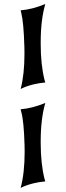

<svg xmlns="http://www.w3.org/2000/svg" viewBox="-20 -825 329 958"><path d="M83 112.8Q103 38.1 103 -68.4L102.5 -100.6Q99.1 -221.2 85.9 -267.6L83 -279.8Q142.6 -284.7 206.1 -311.5Q183.1 -232.9 183.1 -120.6V-111.3Q183.1 -8.8 202.1 67.4L206.1 80.1Q173.3 83 146.5 89.8Q107.4 99.6 83 112.8ZM83 -380.9Q102.1 -453.1 102.1 -558.1L101.6 -591.8Q98.1 -714.4 85.9 -761.2L83 -773.4Q142.6 -778.3 206.1 -805.2Q183.1 -726.6 183.1 -614.3V-605Q183.1 -502.4 202.1 -426.3L206.1 -413.6Q174.3 -410.6 146.5 -403.8Q107.4 -394 83 -380.9Z"/></svg>

Font: MedievalSharp
Style: Regular
Weight: 500
Version: Version 1.0